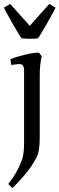

<svg xmlns="http://www.w3.org/2000/svg" viewBox="-28 -701 304 981"><path d="M95 28V-341Q95 -370 78 -373Q64 -375 30 -369L25 -399Q55 -411 99.5 -421.5Q144 -432 171 -432L185 -414Q175 -369 175 -316V-2Q175 69 162 96Q127 171 35 260L14 239Q66 175 88 103Q95 75 95 28ZM83 -505Q74 -514 38 -577.5Q2 -641 -8 -662L24 -681L124 -569L224 -681L256 -662Q246 -641 210 -577.5Q174 -514 165 -505Q149 -503 124 -503Q99 -503 83 -505Z"/></svg>

Font: Buenard
Style: Regular
Weight: 400
Designer: Gustavo Ibarra
Foundry: FontFuror
Version: Version 1.001 2011